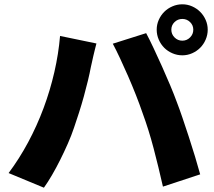

<svg xmlns="http://www.w3.org/2000/svg" viewBox="-20 -838 996 892"><path d="M776 -700Q776 -679 791 -664Q806 -649 827 -649Q848 -649 863 -664Q878 -679 878 -700Q878 -721 863 -735.5Q848 -750 827 -750Q806 -750 791 -735.5Q776 -721 776 -700ZM708 -700Q708 -724 717.5 -745.5Q727 -767 743 -783Q759 -799 781 -808.5Q803 -818 827 -818Q851 -818 872.5 -808.5Q894 -799 910 -783Q926 -767 935.5 -745.5Q945 -724 945 -700Q945 -676 935.5 -654Q926 -632 910 -616Q894 -600 872.5 -590.5Q851 -581 827 -581Q803 -581 781 -590.5Q759 -600 743 -616Q727 -632 717.5 -654Q708 -676 708 -700ZM20 -34Q70 -101 111 -177.5Q152 -254 182.5 -336Q213 -418 232.5 -503Q252 -588 259 -671L428 -636Q425 -624 421 -608.5Q417 -593 413.5 -577.5Q410 -562 407 -548Q404 -534 402 -526Q397 -499 388.5 -463.5Q380 -428 369.5 -390Q359 -352 347 -314.5Q335 -277 324 -245Q312 -209 295 -170.5Q278 -132 259.5 -95Q241 -58 221.5 -24.5Q202 9 184 34ZM642 -314Q629 -352 611.5 -396.5Q594 -441 575 -484.5Q556 -528 537.5 -567.5Q519 -607 504 -635L659 -684Q674 -656 693.5 -614.5Q713 -573 733 -528.5Q753 -484 771 -441Q789 -398 801 -365Q813 -334 827.5 -291.5Q842 -249 857 -203Q872 -157 886 -111Q900 -65 910 -28L737 29Q716 -64 693.5 -149.5Q671 -235 642 -314Z"/></svg>

Font: Kinto Sans Black
Style: Regular
Weight: 900
Designer: Authors: Ryoko NISHIZUKA  (kana & ideographs); Paul D. Hunt (Latin, Greek & Cyrillic); Wenlong ZHANG  (bopomofo); Sandol
Foundry: Adobe Systems Incorporated, ookami Inc.
Version: Version 0.001